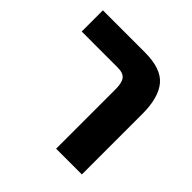

<svg xmlns="http://www.w3.org/2000/svg" viewBox="-151 -700 833 833"><g transform="rotate(45 265.0 -284.0)"><path d="M305 -366Q305 -404 292 -421Q279 -438 245 -438H24V-568H282Q382 -568 422.5 -519.5Q463 -471 463 -371V0H305Z"/></g></svg>

Font: FiraGOUPP
Style: Bold
Weight: 700
Designer: bBox Type
Foundry: bBox Type GmbH
Version: Version 1.001